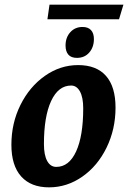

<svg xmlns="http://www.w3.org/2000/svg" viewBox="-20 -792 551 826"><path d="M29 -169Q29 -262 68 -340.5Q107 -419 173 -465.5Q239 -512 316 -512Q395 -512 436 -465.5Q477 -419 477 -329Q477 -236 438.5 -157Q400 -78 334 -32Q268 14 191 14Q113 14 71 -33Q29 -80 29 -169ZM338 -326Q338 -373 324 -398.5Q310 -424 286 -424Q231 -424 200 -357.5Q169 -291 169 -172Q169 -125 183 -99.5Q197 -74 222 -74Q277 -74 307.5 -140.5Q338 -207 338 -326ZM262 -596Q262 -631 282.5 -653.5Q303 -676 335 -676Q359 -676 371.5 -662.5Q384 -649 384 -624Q384 -589 364 -566Q344 -543 311 -543Q286 -543 274 -557Q262 -571 262 -596ZM193 -772H511L492 -709H184Z"/></svg>

Font: Andada Pro ExtraBold
Style: Italic
Weight: 800
Italic angle: -6.99998°
Designer: Carolina Giovagnoli
Foundry: Huerta Tipografica
Version: Version 3.005; ttfautohint (v1.8.4)